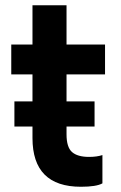

<svg xmlns="http://www.w3.org/2000/svg" viewBox="-20 -700 461 733"><path d="M289 13Q104 13 104 -173V-217H35V-313H104V-416H23V-530H104V-680H234V-530H381V-416H234V-313H341V-217H234V-187Q234 -138 255 -119.5Q276 -101 320 -101Q350 -101 371 -108V0Q348 13 289 13Z"/></svg>

Font: Tanohe Sans SemiBold
Style: Regular
Weight: 600
Designer: Village Type and Design LLC & Cristiano Sobral
Foundry: Cooper Hewitt Smithsonian Design Museum
Version: Version 1.00;September 29, 2021;FontCreator 13.0.0.2655 64-b